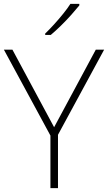

<svg xmlns="http://www.w3.org/2000/svg" viewBox="-20 -1036 557 990"><path d="M259 -380 474 -780H517L279 -341V-66H240V-337L0 -780H44ZM389 -1008Q372 -987 347.5 -959.5Q323 -932 295 -904.5Q267 -877 242 -856H213V-863Q234 -883 259 -910.5Q284 -938 306.5 -966Q329 -994 343 -1016H389Z"/></svg>

Font: Noto Sans Malayalam UI ExtraLight
Style: Regular
Weight: 200
Designer: Jelle Bosma - Monotype Design Team
Foundry: Monotype Imaging Inc.
Version: Version 2.104; ttfautohint (v1.8.4.7-5d5b)